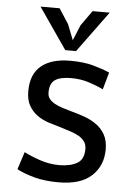

<svg xmlns="http://www.w3.org/2000/svg" viewBox="-55 -815 609 871"><g transform="rotate(5 249.5 -379.5)"><path d="M353 -147Q353 -167 343.5 -180.5Q334 -194 318 -203.5Q302 -213 281 -220Q260 -227 237 -234Q208 -242 178.5 -251.5Q149 -261 125.5 -277.5Q102 -294 87 -320Q72 -346 72 -386Q72 -464 118.5 -502Q165 -540 249 -540Q312 -540 355 -528Q398 -516 430 -502L408 -424Q381 -437 343.5 -449.5Q306 -462 261 -462Q212 -462 188 -446Q164 -430 164 -388Q164 -371 173 -359.5Q182 -348 197 -339.5Q212 -331 232 -324.5Q252 -318 274 -312Q304 -304 334 -293.5Q364 -283 389 -265.5Q414 -248 429.5 -221Q445 -194 445 -153Q445 -79 395 -32.5Q345 14 245 14Q181 14 133.5 1Q86 -12 54 -29L80 -109Q108 -94 152 -79Q196 -64 241 -64Q290 -64 321.5 -81.5Q353 -99 353 -147ZM272 -586H223L94 -773H181L225 -705L253 -634L282 -704L331 -773H409Z"/></g></svg>

Font: PT Sans Caption
Style: Regular
Weight: 400
Designer: A.Korolkova, O.Umpeleva, V.Yefimov
Foundry: ParaType Ltd
Version: Version 2.004W OFL